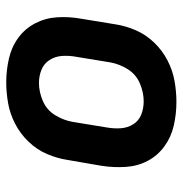

<svg xmlns="http://www.w3.org/2000/svg" viewBox="-5 -573 586 616"><g transform="rotate(90 288.0 -265.0)"><path d="M244 8Q277 8 311 2Q345 -4 377 -20.5Q409 -37 434.5 -63.5Q460 -90 474 -122.5Q488 -155 493 -188L512 -298Q518 -337 515.5 -375.5Q513 -414 496 -446Q479 -478 449.5 -499.5Q420 -521 383 -529.5Q346 -538 307 -538Q274 -538 240 -532Q206 -526 174 -509.5Q142 -493 116.5 -466.5Q91 -440 77 -407.5Q63 -375 58 -342L40 -232Q33 -193 35.5 -155Q38 -117 55 -84.5Q72 -52 101.5 -30.5Q131 -9 168.5 -0.5Q206 8 244 8ZM246 -97Q224 -97 204 -105Q184 -113 172.5 -131Q161 -149 159.5 -171Q158 -193 162 -215L180 -325Q185 -354 201.5 -381Q218 -408 247 -420.5Q276 -433 305 -433Q328 -433 348 -425Q368 -417 379 -399Q390 -381 391.5 -359.5Q393 -338 389 -315L371 -205Q366 -176 349.5 -149Q333 -122 304 -109.5Q275 -97 246 -97Z"/></g></svg>

Font: Iosevka Sparkle Oblique
Style: Bold
Weight: 700
Italic angle: -9°
Designer: Belleve Invis
Foundry: Belleve Invis
Version: Version 4.5.0; ttfautohint (v1.8.3)